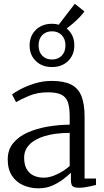

<svg xmlns="http://www.w3.org/2000/svg" viewBox="-20 -988 551 1018"><path d="M184 10.5Q141 10.5 104 -5.5Q67 -21.5 44 -55.5Q21 -89.5 21 -142.5Q21 -194 49.8 -229Q78.5 -264 126.2 -285.2Q174 -306.5 232 -316.5Q290 -326.5 349.5 -327V-370.5Q349.5 -418.5 339.8 -446.2Q330 -474 305 -486.2Q280 -498.5 234.5 -498.5Q177.5 -498.5 133.8 -479.8Q90 -461 65 -446.5L44 -487Q54.5 -496.5 86.5 -513.8Q118.5 -531 162.5 -545Q206.5 -559 253.5 -559Q318.5 -559 356.8 -539.8Q395 -520.5 411.8 -478.5Q428.5 -436.5 428.5 -369V-41.5H489V-7.5Q478 -4.5 462.8 -1Q447.5 2.5 430.5 5Q413.5 7.5 398.5 7.5Q377 7.5 366.5 0.5Q356 -6.5 356 -34.5V-72Q344 -60.5 319.2 -40.8Q294.5 -21 260.2 -5.2Q226 10.5 184 10.5ZM212.5 -46Q244.5 -46 282.2 -63.8Q320 -81.5 349.5 -108V-283.5Q270.5 -283 216.8 -266.5Q163 -250 135.5 -220.8Q108 -191.5 108 -152.5Q108 -114 122 -90.5Q136 -67 159.5 -56.5Q183 -46 212.5 -46ZM255.5 -632.5Q203 -632.5 170 -664.5Q137 -696.5 137 -746.5Q137 -797.5 170.2 -829.8Q203.5 -862 256 -862Q276 -862 291.5 -857L376.5 -968L427.5 -927.5Q420.5 -916.5 405.2 -900.2Q390 -884 370.8 -867.2Q351.5 -850.5 333.5 -837Q374 -804 374 -747.5Q374 -696.5 341 -664.5Q308 -632.5 255.5 -632.5ZM255.5 -672.5Q287.5 -672.5 307.2 -692.8Q327 -713 327 -747Q327 -781 307.5 -801.5Q288 -822 255.5 -822Q223.5 -822 204 -801.8Q184.5 -781.5 184.5 -747Q184.5 -713.5 203.8 -693Q223 -672.5 255.5 -672.5Z"/></svg>

Font: Merriweather 36pt Light
Style: Regular
Weight: 300
Designer: Eben Sorkin
Foundry: Eben Sorkin
Version: Version 2.100